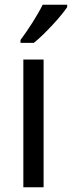

<svg xmlns="http://www.w3.org/2000/svg" viewBox="-20 -786 302 806"><path d="M262 -756V-766H159C137 -721 98 -661 66 -618V-606H122C167 -642 237 -718 262 -756ZM163 0V-536H78V0Z"/></svg>

Font: Noto Sans Bengali UI SemiCondensed
Style: Regular
Weight: 400
Width: 4
Designer: Jelle Bosma - Monotype Design Team
Foundry: Monotype Imaging Inc.
Version: Version 2.003